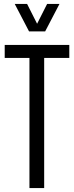

<svg xmlns="http://www.w3.org/2000/svg" viewBox="-20 -958 377 978"><path d="M130 -663H4V-729H333V-663H205V0H130ZM55 -938H118L169 -837L220 -938H283L210 -798H128Z"/></svg>

Font: Mona Sans Condensed
Style: Regular
Weight: 400
Width: 3
Designer: Deni Anggara
Foundry: GitHub
Version: Version 2.000